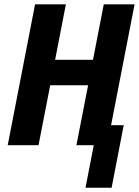

<svg xmlns="http://www.w3.org/2000/svg" viewBox="-20 -679 649 898"><path d="M558.6 -93.3 502 199.2H379.9L418.5 0H337.4L392.1 -280.3H214.8L160.2 0H16.1L144 -658.7H288.1L237.8 -399.4H415L465.3 -658.7H609.4L499.5 -93.3Z"/></svg>

Font: Cousine
Style: Bold Italic
Weight: 700
Italic angle: -12°
Monospace: yes
Designer: Steve Matteson
Foundry: Ascender Corporation
Version: Version 1.20